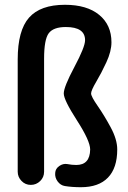

<svg xmlns="http://www.w3.org/2000/svg" viewBox="-20 -780 540 810"><path d="M54.7 -55.7V-529.3Q54.7 -651.4 102.5 -705.6Q150.4 -759.8 253.9 -759.8Q346.7 -759.8 398.4 -717.3Q450.2 -674.8 450.2 -601.6Q450.2 -563.5 428.7 -517.1Q407.2 -470.7 385.7 -434.6Q364.3 -398.4 364.3 -385.7Q364.3 -373 392.1 -333Q419.9 -293 447.3 -242.2Q474.6 -191.4 474.6 -149.4Q474.6 -71.3 435.5 -30.8Q396.5 9.8 321.3 9.8Q284.2 9.8 253.9 4.9Q235.4 2 223.1 -14.6Q210.9 -31.2 212.9 -50.8Q213.9 -68.4 230 -79.6Q246.1 -90.8 263.7 -87.9Q283.2 -84 301.8 -84Q359.4 -84 360.4 -149.4Q360.4 -185.5 304.7 -272Q249 -358.4 249 -385.7Q249 -413.1 293.9 -497.6Q338.9 -582 338.9 -610.4Q338.9 -666 257.8 -666Q205.1 -666 185.5 -639.6Q166 -613.3 166 -532.2V-55.7Q166 -32.2 149.4 -16.1Q132.8 0 109.9 0Q86.9 0 70.8 -16.6Q54.7 -33.2 54.7 -55.7Z"/></svg>

Font: Rounded Mgen+ 2m medium
Style: Regular
Weight: 500
Designer: [Source Han Sans]
Ryoko NISHIZUKA  (kana & ideographs); Paul D. Hunt (Latin, Greek & Cyrillic); Wenlong ZHANG  (bopomofo
Version: Version 1.059.20150602